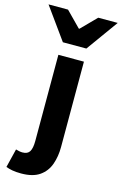

<svg xmlns="http://www.w3.org/2000/svg" viewBox="-200 -813 680 1069"><g transform="rotate(15 140.5 -278.5)"><path d="M36.2 195.9Q5.8 195.9 -15.1 191.9Q-35.9 187.9 -51.6 181.9L-25.1 74Q-14.6 77 -5.2 78.9Q4.1 80.8 13.5 80.8Q43.2 80.8 54.7 61.4Q66.2 42 66.2 0.7V-496H213.5V-3.6Q213.5 50.7 197.4 96.2Q181.3 141.6 142.5 168.8Q103.8 195.9 36.2 195.9ZM72.3 -570 -59.4 -753H53L138 -666.6H142L227.1 -753H339.5L207.7 -570Z"/></g></svg>

Font: SourceSans3VF
Style: Regular
Weight: 200
Designer: Paul D. Hunt
Foundry: Adobe
Version: Version 3.052;hotconv 1.1.0;makeotfexe 2.6.0